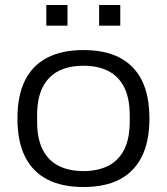

<svg xmlns="http://www.w3.org/2000/svg" viewBox="-20 -739 670 771"><path d="M315 12Q229 12 170 -18.5Q111 -49 80.5 -110Q50 -171 50 -263Q50 -356 80.5 -416.5Q111 -477 170 -507.5Q229 -538 315 -538Q402 -538 460.5 -507.5Q519 -477 549.5 -416.5Q580 -356 580 -263Q580 -171 549.5 -110Q519 -49 460.5 -18.5Q402 12 315 12ZM315 -52Q372 -52 413.5 -72.5Q455 -93 478 -137Q501 -181 501 -252V-274Q501 -346 478 -390Q455 -434 413.5 -454.5Q372 -475 315 -475Q258 -475 216.5 -454.5Q175 -434 152 -390Q129 -346 129 -274V-252Q129 -181 152 -137Q175 -93 216.5 -72.5Q258 -52 315 -52ZM166 -636V-719H251V-636ZM378 -636V-719H463V-636Z"/></svg>

Font: Archivo SemiExpanded Light
Style: Regular
Weight: 300
Width: 6
Designer: Hector Gatti
Foundry: Omnibus-Type
Version: Version 2.001